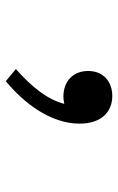

<svg xmlns="http://www.w3.org/2000/svg" viewBox="107 -298 406 660"><g transform="rotate(90 310.0 32.0)"><path d="M312 17C320 17 328.5 16 337 14C322 72.5 279 125.5 217.5 180.5L259 215C335 152.5 405 60.5 405 -38.5C405 -116.5 361.5 -151 310 -151C262 -151 224 -121.5 224 -68C224 -16 259.5 17 312 17Z"/></g></svg>

Font: Monaspace Neon Light
Style: Regular
Weight: 300
Designer: Riley Cran & the Lettermatic Team
Foundry: Lettermatic
Version: Version 1.200 (Monaspace Neon)